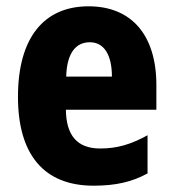

<svg xmlns="http://www.w3.org/2000/svg" viewBox="-20 -579 550 609"><path d="M261 -559C119 -559 37 -459 37 -272C37 -89 119 10 277 10C347 10 399 -2 448 -29V-150C395 -121 352 -108 298 -108C225 -108 190 -149 189 -231H476V-309C476 -468 397 -559 261 -559ZM265 -445C310 -445 335 -405 335 -336H190C192 -413 222 -445 265 -445Z"/></svg>

Font: Noto Sans Myanmar UI Condensed ExtraBold
Style: Regular
Weight: 800
Width: 3
Designer: Monotype Design Team
Foundry: Monotype Imaging Inc.
Version: Version 2.103